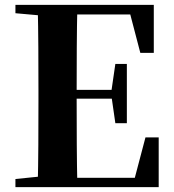

<svg xmlns="http://www.w3.org/2000/svg" viewBox="-20 -764 710 784"><path d="M43 0V-33L200 -49H215V0ZM134 0Q136 -86 136.5 -173Q137 -260 137 -349V-394Q137 -483 136.5 -570Q136 -657 134 -744H296Q294 -658 293.5 -569.5Q293 -481 293 -389V-360Q293 -265 293.5 -176Q294 -87 296 0ZM215 0V-38H600L521 -2L574 -203H628V0ZM215 -361V-397H463V-361ZM451 -261 435 -372V-393L451 -503H498V-261ZM43 -710V-744H215V-696H200ZM553 -548 502 -743 579 -705H215V-744H608V-548Z"/></svg>

Font: Noto Serif TC ExtraBold
Style: Regular
Weight: 800
Designer: Ryoko NISHIZUKA 西塚涼子 (kana & ideographs); Frank Grießhammer (Latin, Greek & Cyrillic); Wenlong ZHANG 张文龙 (bopomofo); San
Foundry: Adobe
Version: Version 2.002-H1;hotconv 1.1.0;makeotfexe 2.6.0